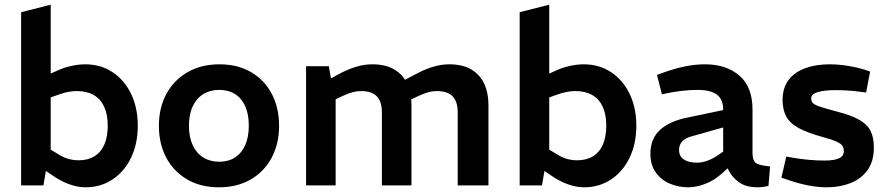

<svg xmlns="http://www.w3.org/2000/svg" viewBox="-20 -790 3782 818"><path d="M344 8Q312 8 276.5 -4.5Q241 -17 206 -41L165 -69L190 -156L235 -129Q255 -117 275 -112Q295 -107 314 -107Q354 -107 382 -124Q410 -141 424.5 -174Q439 -207 439 -255Q439 -303 423.5 -336Q408 -369 378.5 -385.5Q349 -402 307 -402Q290 -402 271 -398.5Q252 -395 230 -387L196 -375V-114L181 -93L165 0H70V-738L196 -770V-427L159 -460L226 -490Q252 -502 283.5 -509Q315 -516 343 -516Q409 -516 459.5 -482.5Q510 -449 538.5 -390Q567 -331 567 -254Q567 -178 538.5 -118.5Q510 -59 459.5 -25.5Q409 8 344 8Z M913 8Q835 8 777.5 -25.5Q720 -59 688.5 -118Q657 -177 657 -254Q657 -332 689.5 -391Q722 -450 780 -483Q838 -516 915 -516Q993 -516 1050 -482.5Q1107 -449 1138 -390Q1169 -331 1169 -254Q1169 -177 1137 -117.5Q1105 -58 1047.5 -25Q990 8 913 8ZM914 -101Q953 -101 981 -119Q1009 -137 1024.5 -171.5Q1040 -206 1040 -254Q1040 -303 1025 -337Q1010 -371 981.5 -389Q953 -407 914 -407Q875 -407 846 -389Q817 -371 801 -337Q785 -303 785 -254Q785 -206 801 -171.5Q817 -137 846 -119Q875 -101 914 -101Z M1284 0V-508H1381L1390 -456L1423 -474Q1460 -494 1495.5 -505Q1531 -516 1566 -516Q1623 -516 1660 -494Q1697 -472 1715 -433Q1733 -394 1733 -343V0H1607V-312Q1607 -357 1585.5 -379.5Q1564 -402 1519 -402Q1500 -402 1482 -397Q1464 -392 1446 -384L1410 -367V0ZM1930 0V-312Q1930 -357 1908.5 -379.5Q1887 -402 1841 -402Q1822 -402 1804.5 -397Q1787 -392 1769 -384L1724 -363L1696 -445L1751 -474Q1788 -494 1823.5 -505Q1859 -516 1894 -516Q1951 -516 1988 -494Q2025 -472 2043 -433Q2061 -394 2061 -343V0Z M2468 8Q2436 8 2400.5 -4.5Q2365 -17 2330 -41L2289 -69L2314 -156L2359 -129Q2379 -117 2399 -112Q2419 -107 2438 -107Q2478 -107 2506 -124Q2534 -141 2548.5 -174Q2563 -207 2563 -255Q2563 -303 2547.5 -336Q2532 -369 2502.5 -385.5Q2473 -402 2431 -402Q2414 -402 2395 -398.5Q2376 -395 2354 -387L2320 -375V-114L2305 -93L2289 0H2194V-738L2320 -770V-427L2283 -460L2350 -490Q2376 -502 2407.5 -509Q2439 -516 2467 -516Q2533 -516 2583.5 -482.5Q2634 -449 2662.5 -390Q2691 -331 2691 -254Q2691 -178 2662.5 -118.5Q2634 -59 2583.5 -25.5Q2533 8 2468 8Z M2912 8Q2871 8 2834 -7.5Q2797 -23 2774 -55Q2751 -87 2751 -135Q2751 -199 2792 -236.5Q2833 -274 2908 -289L3061 -321V-323Q3061 -367 3034 -387Q3007 -407 2951 -407Q2919 -407 2885.5 -403Q2852 -399 2823 -393L2800 -388L2779 -471L2804 -480Q2854 -498 2897.5 -507Q2941 -516 2984 -516Q3074 -516 3130 -468Q3186 -420 3186 -323V-137Q3186 -106 3200.5 -95.5Q3215 -85 3261 -81L3254 2Q3241 5 3229 6.5Q3217 8 3208 8Q3156 8 3125.5 -15.5Q3095 -39 3080 -73L3057 -52Q3024 -22 2985.5 -7Q2947 8 2912 8ZM2950 -97Q2970 -97 2993 -105Q3016 -113 3039 -129L3061 -144V-247L2926 -209Q2897 -201 2885 -186Q2873 -171 2873 -151Q2873 -125 2893 -111Q2913 -97 2950 -97Z M3503 8Q3464 8 3423.5 0Q3383 -8 3342 -22L3309 -33L3330 -123L3358 -118Q3393 -112 3427 -109Q3461 -106 3493 -106Q3534 -106 3554.5 -115.5Q3575 -125 3575 -146Q3575 -159 3569.5 -168Q3564 -177 3545.5 -186Q3527 -195 3486 -206Q3420 -224 3382.5 -244.5Q3345 -265 3329.5 -294Q3314 -323 3314 -366Q3315 -418 3341 -451Q3367 -484 3412 -500Q3457 -516 3514 -516Q3552 -516 3592 -509.5Q3632 -503 3667 -492L3687 -485L3670 -396L3653 -398Q3617 -403 3589.5 -404.5Q3562 -406 3540 -406Q3491 -406 3463.5 -397.5Q3436 -389 3436 -371Q3436 -358 3443.5 -350.5Q3451 -343 3475 -335Q3499 -327 3548 -314Q3610 -298 3643.5 -278Q3677 -258 3690 -230Q3703 -202 3703 -162Q3703 -102 3675.5 -64.5Q3648 -27 3602.5 -9.5Q3557 8 3503 8Z"/></svg>

Font: REM Medium Medium
Style: Regular
Weight: 500
Version: Version 1.005;gftools[0.9.28]